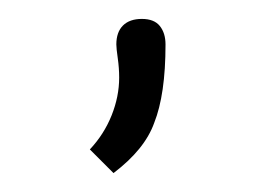

<svg xmlns="http://www.w3.org/2000/svg" viewBox="-20 -84 279 203"><path d="M106 -2Q106 -12 104.5 -22.5Q103 -33 103 -37Q103 -50 110 -57Q117 -64 130 -64Q143 -64 149 -56.5Q155 -49 155 -37Q155 16 143 46Q133 74 100 99L75 74Q90 58 98 38Q106 18 106 -2Z"/></svg>

Font: Bellota Light
Style: Regular
Weight: 300
Designer: Kemie Guaida
Foundry: Kemie Guaida
Version: Version 4.001